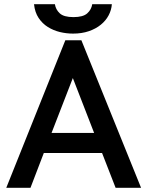

<svg xmlns="http://www.w3.org/2000/svg" viewBox="-20 -900 706 920"><path d="M293 -707H370L656 0H534L469 -167H190L126 0H10ZM227 -263H431L329 -526ZM330 -739Q298 -739 267 -746.5Q236 -754 209.5 -770.5Q183 -787 165 -814Q147 -841 143 -880H243Q247 -854 266.5 -836Q286 -818 332 -818Q378 -818 398 -836Q418 -854 422 -880H516Q514 -852 500.5 -826.5Q487 -801 463 -781.5Q439 -762 405.5 -750.5Q372 -739 330 -739Z"/></svg>

Font: Tilda Sans Semibold
Style: Regular
Weight: 600
Designer: ParaType Ltd
Foundry: ParaType Ltd
Version: Version 1.009